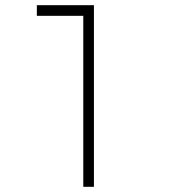

<svg xmlns="http://www.w3.org/2000/svg" viewBox="-20 -720 657 740"><path d="M301 0V-659H122V-700H342V0Z"/></svg>

Font: Montserrat Ultra Light
Style: Regular
Weight: 200
Designer: Julieta Ulanovsky
Foundry: Julieta Ulanovsky
Version: Version 3.100;PS 003.100;hotconv 1.0.88;makeotf.lib2.5.64775